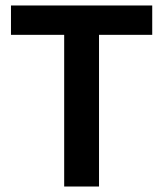

<svg xmlns="http://www.w3.org/2000/svg" viewBox="-20 -680 595 700"><path d="M214 0V-660H341V0ZM20 -553V-660H535V-553Z"/></svg>

Font: Bricolage Grotesque 24pt SemiBold
Style: Regular
Weight: 600
Designer: Mathieu Triay
Foundry: Atelier Triay
Version: Version 1.001;gftools[0.9.33.dev8+g029e19f]